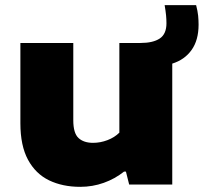

<svg xmlns="http://www.w3.org/2000/svg" viewBox="-20 -715 790 744"><path d="M291 9Q222.5 9 170.2 -16.2Q118 -41.5 88.5 -96Q59 -150.5 59 -237.5V-548.5H264V-249Q264 -199 284.2 -180.2Q304.5 -161.5 340.5 -161.5Q369 -161.5 396.5 -172Q424 -182.5 442.5 -201V-548.5H524.5Q573 -548.5 599 -565.8Q625 -583 625 -625Q625 -639.5 623.5 -655.5Q622 -671.5 618 -695H740Q746 -672 747.8 -654.2Q749.5 -636.5 749.5 -619.5Q749.5 -559.5 722.5 -521.5Q695.5 -483.5 647.5 -468.5V0H480.5L468 -50H460.5Q425.5 -22 382 -6.5Q338.5 9 291 9Z"/></svg>

Font: Encode Sans Expanded Expanded ExtraBold
Style: Regular
Weight: 800
Width: 7
Designer: Multiple Designers
Foundry: Impallari Type
Version: Version 3.000; ttfautohint (v1.8.3) -l 8 -r 50 -G 200 -x 14 